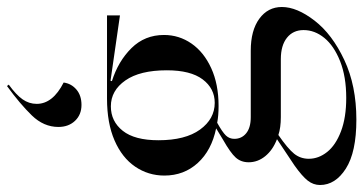

<svg xmlns="http://www.w3.org/2000/svg" viewBox="-266 -569 1039 549"><g transform="rotate(-90 253.5 -294.5)"><path d="M-1 101Q-1 82 11.5 66Q24 50 55 28L130 -22Q99 -34 81.5 -55.5Q64 -77 64 -103Q64 -125 77.5 -140Q91 -155 128 -176L161 -196Q98 -209 62 -248.5Q26 -288 26 -344Q26 -390 51.5 -427.5Q77 -465 126.5 -486.5Q176 -508 246 -508H484V-471L297 -498L296 -494Q353 -476 390.5 -438Q428 -400 428 -345Q428 -302 403.5 -266.5Q379 -231 333 -210Q287 -189 225 -189Q197 -189 177 -193Q150 -178 140.5 -168Q131 -158 131 -144Q131 -123 147 -110Q163 -97 193 -97H383Q441 -97 474.5 -72.5Q508 -48 508 -8Q508 35 469 85.5Q430 136 356.5 170.5Q283 205 186 205Q93 205 46 175Q-1 145 -1 101ZM248 176Q309 176 353 158.5Q397 141 419.5 113.5Q442 86 442 54Q442 24 420 6.5Q398 -11 359 -11H193Q163 -11 142 -18Q103 9 88.5 27Q74 45 74 69Q74 97 93.5 121.5Q113 146 152.5 161Q192 176 248 176ZM234 -200Q275 -200 301 -234.5Q327 -269 327 -337Q327 -414 298 -455.5Q269 -497 224 -497Q181 -497 154 -463Q127 -429 127 -361Q127 -284 157.5 -242Q188 -200 234 -200ZM165 -647Q165 -689 198 -723Q231 -757 282 -794L286 -789Q257 -768 244 -749.5Q231 -731 231 -709Q231 -663 292 -632Q289 -610 272 -595.5Q255 -581 228 -581Q200 -581 182.5 -599.5Q165 -618 165 -647Z"/></g></svg>

Font: Nyght Serif
Style: Regular
Weight: 400
Designer: Maksym Kobuzan
Version: Version 0.410;July 4, 2025;FontCreator 15.0.0.2958 64-bit